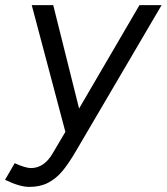

<svg xmlns="http://www.w3.org/2000/svg" viewBox="-74 -520 653 752"><path d="M-54.2 184.2 -16.5 119.2Q5 129 21.2 133.7Q37.3 138.3 46.7 138.3Q98.8 138.3 132.2 80.8L212 -54.2L472.3 -500H559L223.7 71.3Q194.5 121.2 170 150.5Q145.5 179.8 114.3 195.9Q83.2 212 40.7 212Q21 212 -2.8 204.8Q-26.5 197.7 -54.2 184.2ZM50.3 -500H134.5L245.7 -55L261.3 0H183Z"/></svg>

Font: Oak Sans Light Italic
Style: Regular
Weight: 400
Italic angle: -9.5°
Foundry: Erik Kennedy, Walven
Version: Version 1.000;Glyphs 3.1.2 (3151)